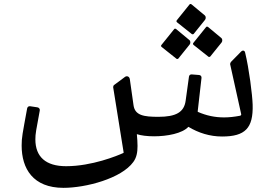

<svg xmlns="http://www.w3.org/2000/svg" viewBox="-20 -677 1348 957"><path d="M936 -507.3C937.5 -506.3 938.5 -505.9 939.9 -505.9C941.9 -505.9 943.8 -506.8 945.3 -507.8L1001.9 -578.1C1004.4 -581 1005.4 -585 1005.4 -589.3C1005.4 -593.8 1003.9 -597.7 1001 -600.1L934.6 -655.3C932.6 -656.3 931.2 -657.2 929.2 -657.2C927.2 -657.2 925.8 -656.3 924.3 -654.3L861.8 -576.7C860.4 -574.7 859.4 -573.2 859.4 -571.3C859.4 -569.3 860.4 -567.9 862.3 -565.9ZM1018.6 -394.5C1020 -393.5 1021 -393.1 1022.5 -393.1C1024.4 -393.1 1026.4 -394 1027.8 -395L1084.5 -465.3C1086.9 -468.3 1087.9 -472.2 1087.9 -476.6C1087.9 -480.9 1086.4 -484.9 1083.5 -487.3L1017.1 -542.5C1015.1 -543.4 1013.7 -544.4 1011.7 -544.4C1009.8 -544.4 1008.3 -543.4 1006.8 -541.5L944.3 -463.9C942.9 -461.9 941.9 -460.4 941.9 -458.5C941.9 -456.5 942.9 -455.1 944.8 -453.1ZM859.4 -384.3C860.8 -383.3 861.8 -382.8 863.3 -382.8C865.2 -382.8 867.2 -383.8 868.7 -384.8L925.3 -455.1C927.7 -458 928.7 -461.9 928.7 -466.3C928.7 -470.7 927.3 -474.6 924.3 -477L857.9 -532.2C856 -533.2 854.5 -534.2 852.5 -534.2C850.6 -534.2 849.1 -533.2 847.7 -531.2L785.2 -453.6C783.7 -451.7 782.7 -450.2 782.7 -448.2C782.7 -446.3 783.7 -444.8 785.7 -442.9ZM296.4 259.3C407.2 259.3 585 212.9 644.5 130.4C660.7 108.4 665.5 82.5 665.5 50.8C665.5 33.2 664.1 13.2 662.1 -8.3C682.6 -1.5 713.9 2.4 748.1 2.4C813 2.4 888.7 -11.7 919 -44.9C969.3 -14.6 1025.9 3.4 1086.9 3.4C1202.7 3.4 1242.7 -38.6 1239.3 -155.3C1237.8 -205.1 1221.7 -333 1201.7 -415.5C1200.2 -421.9 1196.3 -424.8 1191.4 -424.8C1188.5 -424.8 1185.1 -423.3 1182.2 -420.4L1131.9 -369.1C1128.9 -365.7 1127 -361.8 1127 -357.4L1182.2 -107.9C1183.1 -104.5 1180.7 -101.1 1176.3 -100.1C1148.5 -94.7 1122.1 -91.8 1096.7 -91.8C1051.3 -91.8 1009.3 -100.6 966.8 -119.1C965.8 -119.6 965.4 -120.6 965.4 -122.1L984.4 -288.6C985.4 -296.4 980 -302.7 972.2 -303.2L936 -306.1C928.7 -306.6 922.9 -302.7 921.9 -294.9L905.3 -174.8C897.5 -117.7 857.4 -94.7 769.1 -94.7C696.8 -94.7 652.4 -101.6 645.5 -152.8L627 -283.2C625.5 -292 619.2 -296.9 612.3 -296.9C608.9 -296.9 605.5 -295.9 602.6 -293.4L548.8 -253.4C545.9 -251.5 544 -246.6 544 -242.7L596.2 82.5C596.7 84 595.7 85 594.8 85.5C565.5 99.1 438 151.4 309.6 151.4C208.5 151.4 156.3 105 156.3 17.6C156.3 -11.2 159.7 -24.9 178.3 -126.5C179.7 -134.3 173.9 -141.1 166 -142.1L129.9 -147.5C122.6 -148.4 116.7 -144 115.3 -136.7C91.8 -7.3 87.9 6.8 87.9 48.8C87.9 163.6 144.6 259.3 296.4 259.3Z"/></svg>

Font: Pfont
Style: Regular
Weight: 400
Designer: Damoon Khanjanzadeh
Foundry: pfont
Version: Version 1.000;PS 000.300;hotconv 1.0.88;makeotf.lib2.5.64775